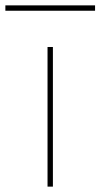

<svg xmlns="http://www.w3.org/2000/svg" viewBox="-68 -695 374 715"><path d="M109 0V-520H129V0ZM-48 -655V-675H286V-655Z"/></svg>

Font: M PLUS 2 Thin
Style: Regular
Weight: 100
Designer: Coji Morishita
Foundry: UNDERFOREST DESIGN
Version: Version 1.001